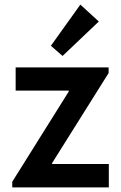

<svg xmlns="http://www.w3.org/2000/svg" viewBox="-20 -813 526 833"><path d="M33.2 -24.4 278.3 -416V-419.9H47.9V-520.5H451.2V-496.1L206.1 -105.5V-101.6H452.1V0H33.2ZM200.7 -614.3 328.6 -793 408.7 -719.7 251.5 -570.3Z"/></svg>

Font: Reddit Sans Strawberry SemiBold
Style: Regular
Weight: 600
Designer: Stephen Hutchings
Foundry: Reddit
Version: Version 1.013